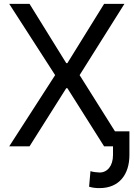

<svg xmlns="http://www.w3.org/2000/svg" viewBox="-20 -747 682 980"><path d="M130.7 -727.3H27L261.4 -363.6L27 0H130.7L318.2 -296.9H323.9L511.4 0H556.8V44C556.8 100.9 527 133.5 488.6 133.5C480.1 133.5 450.3 130.7 441.8 126.4L434.7 206C453.1 211.6 468.8 213.1 488.6 213.1C588.1 213.1 640.6 143.5 640.6 44V-76.7H566.8L386.4 -363.6L615.1 -727.3H511.4L323.9 -424.7H318.2Z"/></svg>

Font: Karasuma Gothic
Style: Regular
Weight: 400
Designer: Rasmus Andersson, Ryoko Nishizuka
Foundry: Genbu
Version: Version 1.00